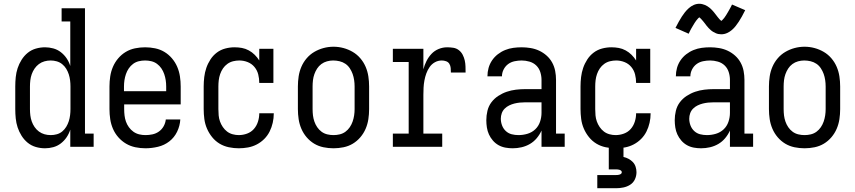

<svg xmlns="http://www.w3.org/2000/svg" viewBox="-20 -779 4540 1019"><path d="M219 8Q194 8 170 1Q146 -6 127 -21.5Q108 -37 94.5 -58.5Q81 -80 73.5 -103Q66 -126 63.5 -150.5Q61 -175 61 -200V-320Q61 -345 63.5 -369.5Q66 -394 73.5 -417Q81 -440 94.5 -461.5Q108 -483 127 -498.5Q146 -514 170 -521Q194 -528 219 -528Q241 -528 263 -522Q285 -516 303 -502Q321 -488 333.5 -469.5Q346 -451 353 -429V-665H307V-735H431V-70H477V0H353V-91Q346 -69 333.5 -50.5Q321 -32 303 -18Q285 -4 263 2Q241 8 219 8ZM249 -62Q249 -62 249 -62Q249 -62 249 -62Q266 -62 282 -66.5Q298 -71 310.5 -81.5Q323 -92 331.5 -106Q340 -120 345 -135.5Q350 -151 352 -167.5Q354 -184 354 -200V-320Q354 -336 352 -352.5Q350 -369 345 -384.5Q340 -400 331.5 -414Q323 -428 310 -438.5Q297 -449 281 -453.5Q265 -458 249 -458Q232 -458 216 -453.5Q200 -449 186.5 -439Q173 -429 163.5 -415Q154 -401 148.5 -385.5Q143 -370 141 -353.5Q139 -337 139 -320V-200Q139 -183 141 -166.5Q143 -150 148.5 -134.5Q154 -119 163.5 -105Q173 -91 186.5 -81Q200 -71 216 -66.5Q232 -62 249 -62Z M752 8Q725 8 698.5 2.5Q672 -3 649 -16.5Q626 -30 608 -50.5Q590 -71 579.5 -95.5Q569 -120 565 -146.5Q561 -173 561 -200V-320Q561 -347 565 -373.5Q569 -400 579.5 -424.5Q590 -449 607.5 -469.5Q625 -490 647.5 -503.5Q670 -517 696.5 -522.5Q723 -528 750 -528Q777 -528 803.5 -522.5Q830 -517 852.5 -503.5Q875 -490 892.5 -469.5Q910 -449 920.5 -424.5Q931 -400 935 -373.5Q939 -347 939 -320V-225H639V-200Q639 -183 641 -166Q643 -149 648.5 -133.5Q654 -118 664 -104Q674 -90 688 -80Q702 -70 718.5 -66Q735 -62 752 -62Q771 -62 789.5 -66Q808 -70 823.5 -81Q839 -92 848.5 -109Q858 -126 860 -145H937Q935 -111 920 -80Q905 -49 878.5 -28.5Q852 -8 818.5 0Q785 8 752 8ZM862 -295V-320Q862 -337 859.5 -353.5Q857 -370 851.5 -386Q846 -402 836.5 -416Q827 -430 813.5 -440Q800 -450 783.5 -454Q767 -458 750 -458Q733 -458 716.5 -454Q700 -450 686.5 -440Q673 -430 663.5 -416Q654 -402 648.5 -386Q643 -370 640.5 -353.5Q638 -337 638 -320V-295Z M1247 8Q1221 8 1194.5 2.5Q1168 -3 1145.5 -16.5Q1123 -30 1106 -51Q1089 -72 1078.5 -96.5Q1068 -121 1064.5 -147.5Q1061 -174 1061 -200V-320Q1061 -345 1064 -370Q1067 -395 1075 -418.5Q1083 -442 1097 -463.5Q1111 -485 1131 -500Q1151 -515 1175.5 -521.5Q1200 -528 1225 -528Q1225 -528 1225 -528Q1225 -528 1225 -528Q1245 -528 1264 -524.5Q1283 -521 1300.5 -511.5Q1318 -502 1332 -488Q1346 -474 1356 -458V-520H1431V-339H1356Q1356 -362 1350.5 -384Q1345 -406 1330.5 -423.5Q1316 -441 1294.5 -449.5Q1273 -458 1250 -458Q1234 -458 1217.5 -454Q1201 -450 1187 -440Q1173 -430 1163.5 -416Q1154 -402 1148.5 -386Q1143 -370 1141 -353.5Q1139 -337 1139 -320V-200Q1139 -183 1140.5 -166.5Q1142 -150 1147.5 -134.5Q1153 -119 1162.5 -105Q1172 -91 1185 -81Q1198 -71 1214.5 -66.5Q1231 -62 1247 -62Q1270 -62 1291.5 -70Q1313 -78 1327.5 -94.5Q1342 -111 1349 -133Q1356 -155 1356 -177Q1356 -177 1356 -177.5Q1356 -178 1356 -178H1433Q1433 -178 1433 -177.5Q1433 -177 1433 -176Q1433 -152 1427.5 -127.5Q1422 -103 1411 -81Q1400 -59 1382.5 -41.5Q1365 -24 1343 -12.5Q1321 -1 1296.5 3.5Q1272 8 1247 8Z M1750 8Q1723 8 1696.5 2.5Q1670 -3 1647.5 -16.5Q1625 -30 1607.5 -50.5Q1590 -71 1579.5 -95.5Q1569 -120 1565 -146.5Q1561 -173 1561 -200V-320Q1561 -347 1565 -373.5Q1569 -400 1579.5 -424.5Q1590 -449 1607.5 -469.5Q1625 -490 1648 -503.5Q1671 -517 1697 -524Q1723 -531 1750 -531Q1777 -531 1803 -524Q1829 -517 1852 -503.5Q1875 -490 1892.5 -469.5Q1910 -449 1920.5 -424.5Q1931 -400 1935 -373.5Q1939 -347 1939 -320V-200Q1939 -173 1935 -146.5Q1931 -120 1920.5 -95.5Q1910 -71 1892.5 -50.5Q1875 -30 1852.5 -16.5Q1830 -3 1803.5 2.5Q1777 8 1750 8ZM1750 -62Q1767 -62 1783.5 -66Q1800 -70 1813.5 -80Q1827 -90 1836.5 -104Q1846 -118 1851.5 -134Q1857 -150 1859.5 -166.5Q1862 -183 1862 -200V-320Q1862 -337 1859.5 -354Q1857 -371 1851.5 -386.5Q1846 -402 1836.5 -416.5Q1827 -431 1813 -440.5Q1799 -450 1782 -454Q1765 -458 1748 -458Q1732 -458 1715.5 -453.5Q1699 -449 1685.5 -439Q1672 -429 1663 -415Q1654 -401 1648.5 -385.5Q1643 -370 1641 -353.5Q1639 -337 1639 -320V-200Q1639 -183 1641 -166.5Q1643 -150 1648.5 -134Q1654 -118 1663.5 -104Q1673 -90 1686.5 -80Q1700 -70 1716.5 -66Q1733 -62 1750 -62Z M2065 0V-70H2149V-450H2065V-520H2227V-411Q2233 -434 2243.5 -455Q2254 -476 2270 -493Q2286 -510 2308 -519Q2330 -528 2353 -528Q2369 -528 2385.5 -525.5Q2402 -523 2415 -513Q2428 -503 2435.5 -488.5Q2443 -474 2446.5 -458.5Q2450 -443 2450.5 -426.5Q2451 -410 2451 -394H2373Q2373 -406 2372 -418Q2371 -430 2365 -440Q2359 -450 2347.5 -454Q2336 -458 2325 -458Q2305 -458 2288 -448.5Q2271 -439 2260 -423Q2249 -407 2242.5 -389Q2236 -371 2232.5 -352Q2229 -333 2228 -314Q2227 -295 2227 -276V-70H2327V0Z M2701 8Q2682 8 2662.5 4.5Q2643 1 2626 -8.5Q2609 -18 2596 -33Q2583 -48 2575 -65.5Q2567 -83 2564 -102.5Q2561 -122 2561 -141Q2561 -166 2567 -191Q2573 -216 2588 -236Q2603 -256 2624.5 -270Q2646 -284 2669.5 -292Q2693 -300 2718 -303Q2743 -306 2768 -306H2854V-355Q2854 -376 2847.5 -396.5Q2841 -417 2826 -431.5Q2811 -446 2790 -452Q2769 -458 2749 -458Q2730 -458 2711 -454Q2692 -450 2677 -439Q2662 -428 2653 -410.5Q2644 -393 2644 -374Q2644 -374 2644 -374Q2644 -374 2644 -374H2567Q2567 -374 2567 -374Q2567 -374 2567 -374Q2567 -397 2573 -418.5Q2579 -440 2591.5 -458.5Q2604 -477 2622 -491Q2640 -505 2661 -513.5Q2682 -522 2704 -525Q2726 -528 2749 -528Q2772 -528 2796 -524Q2820 -520 2841.5 -510Q2863 -500 2881 -484Q2899 -468 2910.5 -447Q2922 -426 2926.5 -402.5Q2931 -379 2931 -355V-70H2977V0H2854V-86Q2844 -64 2828.5 -45.5Q2813 -27 2792.5 -15Q2772 -3 2748.5 2.5Q2725 8 2701 8ZM2732 -62Q2756 -62 2779.5 -69Q2803 -76 2820.5 -92.5Q2838 -109 2846 -132.5Q2854 -156 2854 -180V-236H2768Q2753 -236 2738.5 -234.5Q2724 -233 2710 -229.5Q2696 -226 2682.5 -219.5Q2669 -213 2658.5 -202.5Q2648 -192 2643 -178Q2638 -164 2638 -149Q2638 -131 2644.5 -113.5Q2651 -96 2664.5 -83.5Q2678 -71 2695.5 -66.5Q2713 -62 2732 -62Z M3247 8Q3221 8 3194.5 2.5Q3168 -3 3145.5 -16.5Q3123 -30 3106 -51Q3089 -72 3078.5 -96.5Q3068 -121 3064.5 -147.5Q3061 -174 3061 -200V-320Q3061 -345 3064 -370Q3067 -395 3075 -418.5Q3083 -442 3097 -463.5Q3111 -485 3131 -500Q3151 -515 3175.5 -521.5Q3200 -528 3225 -528Q3225 -528 3225 -528Q3225 -528 3225 -528Q3245 -528 3264 -524.5Q3283 -521 3300.5 -511.5Q3318 -502 3332 -488Q3346 -474 3356 -458V-520H3431V-339H3356Q3356 -362 3350.5 -384Q3345 -406 3330.5 -423.5Q3316 -441 3294.5 -449.5Q3273 -458 3250 -458Q3234 -458 3217.5 -454Q3201 -450 3187 -440Q3173 -430 3163.5 -416Q3154 -402 3148.5 -386Q3143 -370 3141 -353.5Q3139 -337 3139 -320V-200Q3139 -183 3140.5 -166.5Q3142 -150 3147.5 -134.5Q3153 -119 3162.5 -105Q3172 -91 3185 -81Q3198 -71 3214.5 -66.5Q3231 -62 3247 -62Q3270 -62 3291.5 -70Q3313 -78 3327.5 -94.5Q3342 -111 3349 -133Q3356 -155 3356 -177Q3356 -177 3356 -177.5Q3356 -178 3356 -178H3433Q3433 -178 3433 -177.5Q3433 -177 3433 -176Q3433 -152 3427.5 -127.5Q3422 -103 3411 -81Q3400 -59 3382.5 -41.5Q3365 -24 3343 -12.5Q3321 -1 3296.5 3.5Q3272 8 3247 8ZM3150 220V150H3250Q3255 150 3259.5 149.5Q3264 149 3268.5 147.5Q3273 146 3276.5 143Q3280 140 3280 135Q3280 130 3276.5 127Q3273 124 3268.5 122.5Q3264 121 3259.5 120.5Q3255 120 3250 120H3211V0H3289V54Q3303 57 3316 64Q3329 71 3339 81.5Q3349 92 3353.5 106.5Q3358 121 3358 135Q3358 155 3349.5 173Q3341 191 3324.5 201.5Q3308 212 3288.5 216Q3269 220 3250 220Z M3701 8Q3682 8 3662.5 4.5Q3643 1 3626 -8.5Q3609 -18 3596 -33Q3583 -48 3575 -65.5Q3567 -83 3564 -102.5Q3561 -122 3561 -141Q3561 -166 3567 -191Q3573 -216 3588 -236Q3603 -256 3624.5 -270Q3646 -284 3669.5 -292Q3693 -300 3718 -303Q3743 -306 3768 -306H3854V-355Q3854 -376 3847.5 -396.5Q3841 -417 3826 -431.5Q3811 -446 3790 -452Q3769 -458 3749 -458Q3730 -458 3711 -454Q3692 -450 3677 -439Q3662 -428 3653 -410.5Q3644 -393 3644 -374Q3644 -374 3644 -374Q3644 -374 3644 -374H3567Q3567 -374 3567 -374Q3567 -374 3567 -374Q3567 -397 3573 -418.5Q3579 -440 3591.5 -458.5Q3604 -477 3622 -491Q3640 -505 3661 -513.5Q3682 -522 3704 -525Q3726 -528 3749 -528Q3772 -528 3796 -524Q3820 -520 3841.5 -510Q3863 -500 3881 -484Q3899 -468 3910.5 -447Q3922 -426 3926.5 -402.5Q3931 -379 3931 -355V-70H3977V0H3854V-86Q3844 -64 3828.5 -45.5Q3813 -27 3792.5 -15Q3772 -3 3748.5 2.5Q3725 8 3701 8ZM3732 -62Q3756 -62 3779.5 -69Q3803 -76 3820.5 -92.5Q3838 -109 3846 -132.5Q3854 -156 3854 -180V-236H3768Q3753 -236 3738.5 -234.5Q3724 -233 3710 -229.5Q3696 -226 3682.5 -219.5Q3669 -213 3658.5 -202.5Q3648 -192 3643 -178Q3638 -164 3638 -149Q3638 -131 3644.5 -113.5Q3651 -96 3664.5 -83.5Q3678 -71 3695.5 -66.5Q3713 -62 3732 -62ZM3808 -597Q3800 -597 3792.5 -598.5Q3785 -600 3778.5 -603Q3772 -606 3765 -610Q3758 -614 3752.5 -619Q3747 -624 3741 -630Q3735 -636 3730.5 -642Q3726 -648 3721.5 -654Q3717 -660 3711.5 -666.5Q3706 -673 3701 -678.5Q3696 -684 3692 -687Q3689 -685 3687 -683.5Q3685 -682 3682 -678Q3679 -674 3677.5 -672.5Q3676 -671 3674.5 -669Q3673 -667 3671.5 -664.5Q3670 -662 3668 -659.5Q3666 -657 3664.5 -654Q3663 -651 3661 -648Q3659 -645 3657 -641.5Q3655 -638 3653 -634.5Q3651 -631 3648.5 -627Q3646 -623 3644 -618.5Q3642 -614 3639.5 -609.5Q3637 -605 3635 -600L3565 -631Q3574 -649 3582.5 -664Q3591 -679 3599 -691.5Q3607 -704 3615.5 -714.5Q3624 -725 3635.5 -735.5Q3647 -746 3661.5 -752.5Q3676 -759 3692 -759Q3700 -759 3707.5 -757Q3715 -755 3721.5 -752.5Q3728 -750 3735 -745.5Q3742 -741 3747.5 -736.5Q3753 -732 3759 -725.5Q3765 -719 3769.5 -713.5Q3774 -708 3778.5 -702Q3783 -696 3788.5 -689Q3794 -682 3798.5 -677Q3803 -672 3808 -668Q3811 -670 3813 -672Q3815 -674 3818 -677.5Q3821 -681 3822.5 -682.5Q3824 -684 3825.5 -686.5Q3827 -689 3828.5 -691Q3830 -693 3832 -696Q3834 -699 3835.5 -701.5Q3837 -704 3839 -707.5Q3841 -711 3843 -714Q3845 -717 3847 -721Q3849 -725 3851.5 -729Q3854 -733 3856 -737Q3858 -741 3860.5 -745.5Q3863 -750 3865 -755L3935 -725Q3926 -707 3917.5 -691.5Q3909 -676 3901 -664Q3893 -652 3884.5 -641Q3876 -630 3864.5 -620Q3853 -610 3838.5 -603.5Q3824 -597 3808 -597Z M4250 8Q4223 8 4196.5 2.5Q4170 -3 4147.5 -16.5Q4125 -30 4107.5 -50.5Q4090 -71 4079.5 -95.5Q4069 -120 4065 -146.5Q4061 -173 4061 -200V-320Q4061 -347 4065 -373.5Q4069 -400 4079.5 -424.5Q4090 -449 4107.5 -469.5Q4125 -490 4148 -503.5Q4171 -517 4197 -524Q4223 -531 4250 -531Q4277 -531 4303 -524Q4329 -517 4352 -503.5Q4375 -490 4392.5 -469.5Q4410 -449 4420.5 -424.5Q4431 -400 4435 -373.5Q4439 -347 4439 -320V-200Q4439 -173 4435 -146.5Q4431 -120 4420.5 -95.5Q4410 -71 4392.5 -50.5Q4375 -30 4352.5 -16.5Q4330 -3 4303.5 2.5Q4277 8 4250 8ZM4250 -62Q4267 -62 4283.5 -66Q4300 -70 4313.5 -80Q4327 -90 4336.5 -104Q4346 -118 4351.5 -134Q4357 -150 4359.5 -166.5Q4362 -183 4362 -200V-320Q4362 -337 4359.5 -354Q4357 -371 4351.5 -386.5Q4346 -402 4336.5 -416.5Q4327 -431 4313 -440.5Q4299 -450 4282 -454Q4265 -458 4248 -458Q4232 -458 4215.5 -453.5Q4199 -449 4185.5 -439Q4172 -429 4163 -415Q4154 -401 4148.5 -385.5Q4143 -370 4141 -353.5Q4139 -337 4139 -320V-200Q4139 -183 4141 -166.5Q4143 -150 4148.5 -134Q4154 -118 4163.5 -104Q4173 -90 4186.5 -80Q4200 -70 4216.5 -66Q4233 -62 4250 -62Z"/></svg>

Font: Iosevka Gothic
Style: Regular
Weight: 400
Monospace: yes
Designer: Belleve Invis
Foundry: Belleve Invis
Version: Version 15.5.1; ttfautohint (v1.8.4)